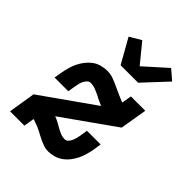

<svg xmlns="http://www.w3.org/2000/svg" viewBox="-220 -908 1040 1040"><g transform="rotate(45 300.0 -387.5)"><path d="M327 8Q310 8 295 3Q280 -2 265.5 -8.5Q251 -15 237.5 -22.5Q224 -30 210 -37Q196 -44 181 -49.5Q166 -55 151 -60L149 -61L139 0H29L54 -155L357 -369Q345 -374 333.5 -380Q322 -386 309 -391L310 -392Q290 -401 270.5 -409.5Q251 -418 228 -418Q217 -418 208.5 -408.5Q200 -399 195 -389Q190 -379 187.5 -368Q185 -357 183 -346L175 -300H70L78 -346Q82 -368 88 -389.5Q94 -411 104 -431.5Q114 -452 128.5 -470.5Q143 -489 161.5 -502.5Q180 -516 202.5 -522Q225 -528 246 -528Q271 -528 293.5 -520Q316 -512 338 -501.5Q360 -491 381.5 -481.5Q403 -472 425 -463L435 -520H545L519 -365L221 -154Q237 -148 252 -140Q267 -132 281.5 -123.5Q296 -115 312 -108.5Q328 -102 346 -102Q357 -102 365.5 -111.5Q374 -121 378.5 -131Q383 -141 386 -152Q389 -163 391 -174L398 -220H503L496 -174Q492 -152 486 -130.5Q480 -109 470 -88.5Q460 -68 445.5 -49.5Q431 -31 412 -17.5Q393 -4 370.5 2Q348 8 327 8ZM276 -600 197 -740 263 -779 353 -669 480 -783 536 -735 410 -600Z"/></g></svg>

Font: Iosevka HT Extrabold Extended
Style: Italic
Weight: 800
Width: 7
Italic angle: -9°
Monospace: yes
Designer: Belleve Invis
Foundry: Belleve Invis
Version: Version 32.3.0; ttfautohint (v1.8.4)